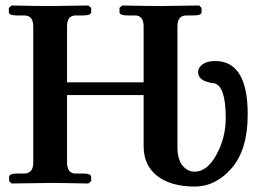

<svg xmlns="http://www.w3.org/2000/svg" viewBox="-20 -667 964 699"><path d="M502.9 -134.8V-320.8H224.1V-75.2Q224.1 -35.2 255.9 -35.2H282.2Q312 -35.2 312 -22.9V-7.8L301.8 1Q202.6 -1 164.1 -1Q164.1 -1 22 1L13.2 -7.8V-22.9Q13.2 -35.2 42 -35.2H67.9Q101.1 -35.2 101.1 -75.2V-570.8Q101.1 -610.8 67.9 -610.8H42Q12.2 -610.8 12.2 -623V-638.2L22 -647Q122.1 -645 161.1 -645Q161.1 -645 301.8 -647L312 -638.2V-623Q312 -610.8 282.2 -610.8H255.9Q223.6 -610.8 224.1 -570.8V-367.2H502.9V-570.8Q502.9 -610.8 471.2 -610.8H444.8Q415 -610.8 415 -623V-638.2L424.8 -647Q523.9 -645 563 -645Q563 -645 705.1 -647L713.9 -638.2V-623Q713.9 -610.8 685.1 -610.8H659.2Q626 -610.8 626 -570.8V-131.8Q626 -87.9 644 -64.9Q662.1 -42 689 -42Q733.9 -42 767.8 -103.5Q801.8 -165 801.8 -237.8Q801.8 -354 759.8 -363.8Q700.7 -370.6 701.2 -404.8Q701.2 -420.9 717.5 -432.9Q733.9 -444.8 763.2 -444.8Q882.3 -444.8 881.8 -250Q881.8 -122.1 823.5 -54.9Q765.1 12.2 689 12.2Q602.1 12.2 552.5 -26.4Q502.9 -64.9 502.9 -134.8Z"/></svg>

Font: Linux Libertine
Style: Bold
Weight: 700
Designer: Philipp H. Poll
Foundry: Philipp H. Poll
Version: Version 5.0.3